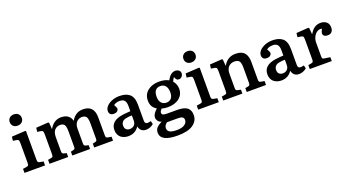

<svg xmlns="http://www.w3.org/2000/svg" viewBox="-61 -1540 4627 2534"><g transform="rotate(-20 2252.0 -272.5)"><path d="M81.1 -694.8Q81.1 -730 104 -752Q127 -773.9 165 -773.9Q204.6 -773.9 227.3 -752.4Q250 -731 250 -694.8Q250 -659.7 226.3 -637.9Q202.6 -616.2 165 -616.2Q127.4 -616.2 104.2 -637.7Q81.1 -659.2 81.1 -694.8ZM35.2 0V-56.2L88.9 -64.9Q108.4 -67.9 113.8 -77.4Q119.1 -86.9 119.1 -111.8V-381.8Q119.1 -417 113 -428.5Q106.9 -439.9 83 -442.9L36.1 -450.2L43 -505.9L231 -517.1L243.2 -512.2V-110.8Q243.2 -86.9 248.5 -78.1Q253.9 -69.3 272.9 -64.9L324.2 -55.2V0Z M386.7 0V-55.2L434.6 -64Q452.1 -67.4 456.5 -77.4Q460.9 -87.4 460.9 -111.8V-381.8Q460.9 -417 455.1 -428.7Q449.2 -440.4 426.8 -443.8L377.9 -451.2L384.8 -506.8L554.7 -518.1L566.9 -511.2L573.7 -421.9H576.7Q600.1 -465.3 640.1 -495.1Q680.2 -524.9 737.8 -524.9Q854 -524.9 881.8 -422.9Q902.8 -465.8 944.6 -495.4Q986.3 -524.9 1044.9 -524.9Q1200.7 -524.9 1200.7 -354V-104Q1200.7 -83 1206.3 -74.7Q1211.9 -66.4 1231.9 -63L1278.8 -55.2V0H1014.6V-54.2L1050.8 -63Q1066.9 -66.4 1071.8 -74.5Q1076.7 -82.5 1076.7 -105V-314Q1076.7 -337.4 1075.2 -354Q1073.7 -370.6 1068.8 -386.7Q1064 -402.8 1055.7 -412.6Q1047.4 -422.4 1033 -428.2Q1018.6 -434.1 998.5 -434.1Q979 -434.1 961.2 -427.2Q943.4 -420.4 927.5 -406.5Q911.6 -392.6 902.1 -367.9Q892.6 -343.3 892.6 -311V-106.9Q892.6 -84.5 897.2 -75.9Q901.9 -67.4 918 -63L956.5 -53.2V0H706.5V-53.2L742.7 -62Q758.8 -65.4 763.7 -73.5Q768.6 -81.5 768.6 -102.1V-314Q768.6 -337.9 767.3 -354Q766.1 -370.1 761.5 -386.5Q756.8 -402.8 748.8 -412.4Q740.7 -421.9 726.8 -428Q712.9 -434.1 692.9 -434.1Q645.5 -434.1 615.2 -401.4Q585 -368.7 585 -300.8V-107.9Q585 -85.4 589.8 -76.9Q594.7 -68.4 610.8 -64L648.9 -54.2V0Z M1492.2 14.2Q1462.4 14.2 1436.5 6.1Q1410.6 -2 1389.4 -18.1Q1368.2 -34.2 1355.7 -61.8Q1343.3 -89.4 1343.3 -125Q1343.3 -252 1513.2 -276.9Q1577.6 -284.7 1626.5 -287.1V-359.9Q1626.5 -415 1605.2 -439Q1584 -462.9 1539.1 -462.9Q1485.8 -462.9 1453.1 -436Q1478 -392.6 1478 -379.9Q1478 -359.9 1461.4 -344.5Q1444.8 -329.1 1411.1 -329.1Q1378.9 -329.1 1363 -345.5Q1347.2 -361.8 1347.2 -389.2Q1347.2 -424.8 1376.2 -456.3Q1405.3 -487.8 1453.4 -506.3Q1501.5 -524.9 1555.2 -524.9Q1600.1 -524.9 1633.8 -515.9Q1667.5 -506.8 1694.8 -485.8Q1722.2 -464.8 1736.3 -426.8Q1750.5 -388.7 1750.5 -334V-108.9Q1750.5 -77.1 1769.3 -68.1Q1788.1 -59.1 1835.4 -71.8L1847.2 -26.9Q1825.7 -7.8 1797.1 3.2Q1768.6 14.2 1740.2 14.2Q1700.2 14.2 1675.3 -7.6Q1650.4 -29.3 1643.1 -67.9Q1591.3 14.2 1492.2 14.2ZM1541.5 -67.9Q1576.2 -67.9 1601.3 -89.8Q1626.5 -111.8 1626.5 -159.2V-228Q1583.5 -228 1545.4 -220.2Q1508.3 -213.9 1489.7 -192.4Q1471.2 -170.9 1471.2 -139.2Q1471.2 -104 1490.5 -85.9Q1509.8 -67.9 1541.5 -67.9Z M2106 229Q1868.2 229 1868.2 104Q1868.2 62 1893.3 34.7Q1918.5 7.3 1966.3 -14.2V-16.1Q1934.1 -26.4 1918.5 -48.8Q1902.8 -71.3 1902.8 -95.2Q1902.8 -121.1 1917.5 -144.8Q1932.1 -168.5 1966.3 -201.2V-204.1Q1891.1 -244.1 1891.1 -337.9Q1891.1 -424.3 1953.4 -474.6Q2015.6 -524.9 2114.3 -524.9Q2194.3 -524.9 2249 -494.1Q2296.9 -585.9 2363.3 -585.9Q2392.6 -585.9 2413.3 -570.3Q2434.1 -554.7 2434.1 -526.9Q2434.1 -501 2416 -481.9Q2397.9 -462.9 2374 -462.9Q2356.9 -462.9 2347.2 -470.5Q2337.4 -478 2330.1 -493.2L2321.3 -514.2Q2300.8 -486.3 2291 -460Q2334 -409.7 2334 -345.2Q2334 -265.1 2273.2 -216.1Q2212.4 -167 2108.9 -167Q2064.9 -167 2025.9 -179.2Q1999 -150.4 1999 -130.9Q1999 -106.9 2016.6 -99.4Q2034.2 -91.8 2073.2 -91.8H2208Q2242.2 -91.8 2269.3 -88.1Q2296.4 -84.5 2320.8 -75.2Q2345.2 -65.9 2361.3 -50.8Q2377.4 -35.6 2386.7 -11.5Q2396 12.7 2396 44.9Q2396 127.9 2323.5 178.5Q2251 229 2106 229ZM2116.2 -230Q2159.2 -230 2183.6 -259.3Q2208 -288.6 2208 -340.8Q2208 -399.4 2182.1 -431.6Q2156.2 -463.9 2110.8 -463.9Q2017.1 -463.9 2017.1 -346.2Q2017.1 -291.5 2043.7 -260.7Q2070.3 -230 2116.2 -230ZM2119.1 157.2Q2191.4 157.2 2228.8 131.6Q2266.1 106 2266.1 67.9Q2266.1 39.6 2246.8 27.3Q2227.5 15.1 2184.1 15.1H2031.2Q2011.2 31.2 2000.7 47.4Q1990.2 63.5 1990.2 85Q1990.2 122.6 2021.5 139.9Q2052.7 157.2 2119.1 157.2Z M2521 -694.8Q2521 -730 2543.9 -752Q2566.9 -773.9 2605 -773.9Q2644.5 -773.9 2667.2 -752.4Q2689.9 -731 2689.9 -694.8Q2689.9 -659.7 2666.3 -637.9Q2642.6 -616.2 2605 -616.2Q2567.4 -616.2 2544.2 -637.7Q2521 -659.2 2521 -694.8ZM2475.1 0V-56.2L2528.8 -64.9Q2548.3 -67.9 2553.7 -77.4Q2559.1 -86.9 2559.1 -111.8V-381.8Q2559.1 -417 2553 -428.5Q2546.9 -439.9 2522.9 -442.9L2476.1 -450.2L2482.9 -505.9L2670.9 -517.1L2683.1 -512.2V-110.8Q2683.1 -86.9 2688.5 -78.1Q2693.8 -69.3 2712.9 -64.9L2764.2 -55.2V0Z M2826.7 0V-55.2L2874.5 -64Q2892.1 -67.4 2896.5 -77.4Q2900.9 -87.4 2900.9 -111.8V-381.8Q2900.9 -417 2895 -428.7Q2889.2 -440.4 2866.7 -443.8L2817.9 -451.2L2824.7 -506.8L2994.6 -518.1L3006.8 -511.2L3013.7 -421.9H3016.6Q3075.7 -524.9 3185.5 -524.9Q3232.9 -524.9 3266.1 -511.5Q3299.3 -498 3316.9 -473.4Q3334.5 -448.7 3342 -419.9Q3349.6 -391.1 3349.6 -354V-104Q3349.6 -83 3355.2 -74.7Q3360.8 -66.4 3380.9 -63L3427.7 -55.2V0H3156.7V-54.2L3195.8 -62Q3214.4 -65.4 3220 -74Q3225.6 -82.5 3225.6 -104V-314Q3225.6 -337.9 3224.1 -354Q3222.7 -370.1 3217.8 -386.5Q3212.9 -402.8 3203.9 -412.4Q3194.8 -421.9 3179 -428Q3163.1 -434.1 3140.6 -434.1Q3088.4 -434.1 3056.6 -400.6Q3024.9 -367.2 3024.9 -300.8V-107.9Q3024.9 -85.9 3029.5 -77.1Q3034.2 -68.4 3049.8 -64.9L3095.7 -54.2V0Z M3641.1 14.2Q3611.3 14.2 3585.4 6.1Q3559.6 -2 3538.3 -18.1Q3517.1 -34.2 3504.6 -61.8Q3492.2 -89.4 3492.2 -125Q3492.2 -252 3662.1 -276.9Q3726.6 -284.7 3775.4 -287.1V-359.9Q3775.4 -415 3754.2 -439Q3732.9 -462.9 3688 -462.9Q3634.8 -462.9 3602.1 -436Q3627 -392.6 3627 -379.9Q3627 -359.9 3610.4 -344.5Q3593.8 -329.1 3560.1 -329.1Q3527.8 -329.1 3512 -345.5Q3496.1 -361.8 3496.1 -389.2Q3496.1 -424.8 3525.1 -456.3Q3554.2 -487.8 3602.3 -506.3Q3650.4 -524.9 3704.1 -524.9Q3749 -524.9 3782.7 -515.9Q3816.4 -506.8 3843.8 -485.8Q3871.1 -464.8 3885.3 -426.8Q3899.4 -388.7 3899.4 -334V-108.9Q3899.4 -77.1 3918.2 -68.1Q3937 -59.1 3984.4 -71.8L3996.1 -26.9Q3974.6 -7.8 3946 3.2Q3917.5 14.2 3889.2 14.2Q3849.1 14.2 3824.2 -7.6Q3799.3 -29.3 3792 -67.9Q3740.2 14.2 3641.1 14.2ZM3690.4 -67.9Q3725.1 -67.9 3750.2 -89.8Q3775.4 -111.8 3775.4 -159.2V-228Q3732.4 -228 3694.3 -220.2Q3657.2 -213.9 3638.7 -192.4Q3620.1 -170.9 3620.1 -139.2Q3620.1 -104 3639.4 -85.9Q3658.7 -67.9 3690.4 -67.9Z M4042 0V-55.2L4089.8 -64Q4106.9 -67.4 4111.6 -77.6Q4116.2 -87.9 4116.2 -111.8V-380.9Q4116.2 -416 4110.4 -427.7Q4104.5 -439.5 4082 -442.9L4033.2 -450.2L4040 -506.8L4208 -518.1L4220.2 -511.2L4228 -423.8H4231Q4287.1 -524.9 4381.8 -524.9Q4431.6 -524.9 4463.9 -498Q4496.1 -471.2 4496.1 -420.9Q4496.1 -381.3 4476.3 -359.1Q4456.5 -336.9 4418.9 -336.9Q4388.2 -336.9 4371.1 -349.9Q4354 -362.8 4354 -383.8Q4354 -406.2 4375 -445.8Q4342.3 -455.1 4310.8 -436.8Q4279.3 -418.5 4259.8 -380.6Q4240.2 -342.8 4240.2 -297.9V-109.9Q4240.2 -86.9 4244.4 -78.4Q4248.5 -69.8 4265.1 -66.9L4351.1 -54.2V0Z"/></g></svg>

Font: Literata Book SemiBold
Style: Regular
Weight: 600
Designer: Latin by Veronika Burian and Jose Scaglione. Greek by Irene Vlachou. Cyrillic by Vera Evstafieva
Foundry: TypeTogether
Version: Version 2.003;PS 002.003;hotconv 1.0.88;makeotf.lib2.5.64775